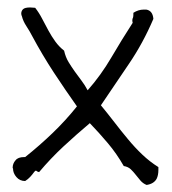

<svg xmlns="http://www.w3.org/2000/svg" viewBox="-20 -577 469 525"><path d="M413.1 -120.1V-112.3Q413.1 -97.7 408.2 -87.9Q400.4 -74.2 380.9 -71.3Q371.1 -75.2 364.3 -83Q357.4 -90.8 351.1 -99.1Q344.7 -107.4 337.4 -114.3Q330.1 -121.1 318.4 -123Q298.8 -157.2 274.9 -185.5Q251 -213.9 225.6 -240.2Q188.5 -209 153.3 -176.3Q118.2 -143.6 86.9 -106.4Q82 -107.4 80.1 -109.4Q79.1 -110.4 78.1 -110.4Q76.2 -110.4 73.2 -106.4Q68.4 -99.6 62.5 -93.3Q56.6 -86.9 48.8 -82Q34.2 -82 24.9 -92.8Q15.6 -103.5 15.6 -116.2Q14.6 -117.2 14.6 -118.2Q14.6 -129.9 22.5 -138.7Q29.3 -147.5 45.9 -147.5H48.8Q87.9 -178.7 123.5 -212.9Q159.2 -247.1 190.4 -286.1Q159.2 -330.1 127.4 -378.4Q95.7 -426.8 67.4 -479.5Q61.5 -491.2 52.2 -505.4Q43 -519.5 40 -532.2Q38.1 -536.1 38.1 -540Q38.1 -546.9 43 -551.8Q47.9 -556.6 62.5 -556.6Q68.4 -556.6 76.2 -555.7Q86.9 -542 95.2 -525.9Q103.5 -509.8 112.3 -493.7Q121.1 -477.5 131.3 -463.4Q141.6 -449.2 155.3 -438.5Q159.2 -420.9 167.5 -407.2Q175.8 -393.6 184.6 -381.3Q193.4 -369.1 202.6 -356.9Q211.9 -344.7 219.7 -330.1Q255.9 -371.1 284.2 -419.4Q312.5 -467.8 342.8 -514.6Q341.8 -518.6 341.8 -521.5Q341.8 -525.4 343.8 -529.3Q344.7 -532.2 344.7 -538.1V-542Q358.4 -550.8 373 -550.8H379.9Q397.5 -547.9 399.4 -525.4Q371.1 -459 332.5 -402.3Q293.9 -345.7 255.9 -289.1Q274.4 -266.6 292.5 -243.2Q310.5 -219.7 329.6 -196.8Q348.6 -173.8 369.1 -154.3Q389.6 -134.8 413.1 -120.1Z"/></svg>

Font: Crafty Girls
Style: Regular
Weight: 400
Designer: Crystal Kluge
Foundry: Font Diner, Inc DBA Tart Workshop
Version: Version 1.001